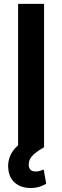

<svg xmlns="http://www.w3.org/2000/svg" viewBox="-20 -747 315 974"><path d="M203.5 -727.3V0H71.7V-727.3ZM134.9 206.7Q89.1 206.7 58.4 182.5Q27.7 158.4 22.4 112.9Q18.5 85.2 27 56.8Q35.5 28.4 57.5 3.9Q79.5 -20.6 115.8 -37.3L203.5 0Q170.5 18.5 148.1 39.1Q125.7 59.7 125.7 87.4Q125.7 104.4 134.1 113.6Q142.4 122.9 160.9 122.9Q174.4 122.9 184.5 119.3Q194.6 115.8 201.7 112.9L214.5 185.4Q201.7 192.8 181.8 199.8Q161.9 206.7 134.9 206.7Z"/></svg>

Font: InterMG SemiBold
Style: Regular
Weight: 600
Designer: Rasmus Andersson
Foundry: rsms
Version: Version 3.019;December 26, 2023;FontCreator 15.0.0.2955 64-b